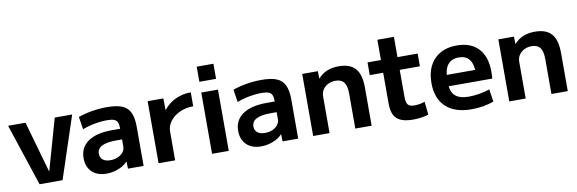

<svg xmlns="http://www.w3.org/2000/svg" viewBox="-52 -1152 4764 1584"><g transform="rotate(-10 2330.0 -360.0)"><path d="M179.4 0 7.3 -520H153.3L274.7 -92H276.7L398 -520H544L371.9 0Z M739.6 10Q662.7 10 618.4 -32.8Q574.1 -75.7 574.1 -148.4Q574.1 -238.1 644.7 -286.9Q715.4 -335.6 845.1 -335.6H913.7Q913.7 -370.6 905.3 -389.6Q896.9 -408.5 876.3 -416Q855.7 -423.5 818.4 -423.5Q768.5 -423.5 714.1 -413.4Q659.7 -403.3 611.7 -384.4L595.1 -490.1Q646.8 -509 710.2 -519.5Q773.6 -530 836.9 -530Q916.8 -530 963.1 -510.8Q1009.5 -491.7 1030.2 -447.1Q1050.9 -402.5 1050.9 -328.4V0H919.8L918.4 -59.9H916.7Q889.2 -28.3 840.2 -9.2Q791.3 10 739.6 10ZM790.2 -93.7Q824.9 -93.7 853 -106.1Q881.1 -118.4 897.4 -139.6Q913.7 -160.7 913.7 -187.4V-246H865.1Q784.3 -246 744.3 -225.4Q704.3 -204.7 704.3 -162.3Q704.3 -130.1 726.6 -111.9Q749 -93.7 790.2 -93.7Z M1176.2 0V-520H1308L1309.3 -423.4H1311.7Q1338.1 -457.5 1373.5 -481.4Q1408.9 -505.3 1451.3 -517.6Q1493.7 -530 1539.3 -530V-413.4Q1477.4 -413.4 1426.3 -390.1Q1375.3 -366.7 1345.2 -327.5Q1315.1 -288.3 1315.1 -240V0Z M1624.4 -603.4V-730H1764.3V-603.4ZM1624.4 0V-513.3H1764.3V0Z M2034.6 10Q1957.7 10 1913.4 -32.8Q1869.1 -75.7 1869.1 -148.4Q1869.1 -238.1 1939.7 -286.9Q2010.4 -335.6 2140.1 -335.6H2208.7Q2208.7 -370.6 2200.3 -389.6Q2191.9 -408.5 2171.3 -416Q2150.7 -423.5 2113.4 -423.5Q2063.5 -423.5 2009.1 -413.4Q1954.7 -403.3 1906.7 -384.4L1890.1 -490.1Q1941.8 -509 2005.2 -519.5Q2068.6 -530 2131.9 -530Q2211.8 -530 2258.1 -510.8Q2304.5 -491.7 2325.2 -447.1Q2345.9 -402.5 2345.9 -328.4V0H2214.8L2213.4 -59.9H2211.7Q2184.2 -28.3 2135.2 -9.2Q2086.3 10 2034.6 10ZM2085.2 -93.7Q2119.9 -93.7 2148 -106.1Q2176.1 -118.4 2192.4 -139.6Q2208.7 -160.7 2208.7 -187.4V-246H2160.1Q2079.3 -246 2039.3 -225.4Q1999.3 -204.7 1999.3 -162.3Q1999.3 -130.1 2021.6 -111.9Q2044 -93.7 2085.2 -93.7Z M2471.2 0V-520H2602.1L2603.4 -458.9H2605.4Q2637.5 -495 2679.9 -512.5Q2722.4 -530 2778 -530Q2872.5 -530 2916.8 -479.4Q2961.2 -428.8 2961.2 -320V0H2824.3V-293.2Q2824.3 -357.6 2802.2 -387.3Q2780 -416.9 2731.5 -416.9Q2695.8 -416.9 2668 -402.3Q2640.1 -387.8 2624.4 -363.4Q2608.7 -339.1 2608.7 -306.4V0Z M3308.3 10Q3214 10 3172.4 -28.2Q3130.7 -66.3 3130.7 -153.3V-413.4H3018.3V-520H3130.7V-690H3269.3V-520H3438.3V-413.4H3269.3V-186.7Q3269.3 -139.6 3284.1 -121.5Q3299 -103.3 3338 -103.3Q3359 -103.3 3382.7 -107.3Q3406.3 -111.3 3425.7 -118.3L3437.3 -8.7Q3402.7 1.3 3371.7 5.7Q3340.7 10 3308.3 10Z M3798.7 10Q3658.7 10 3583.3 -60Q3508 -130 3508 -260Q3508 -386 3577 -458Q3646 -530 3766.7 -530Q3883.7 -530 3947.5 -461.8Q4011.3 -393.7 4011.3 -269.3Q4011.3 -254.7 4010.6 -236.7Q4010 -218.7 4008.6 -210H3584.6V-305H3902.4L3883.4 -276Q3883.4 -354.3 3854.5 -392Q3825.7 -429.7 3766.7 -429.7Q3705.3 -429.7 3674 -390.4Q3642.6 -351 3642.6 -273.3V-233.3Q3642.6 -163.3 3679.6 -130Q3716.6 -96.6 3793.3 -96.6Q3835.7 -96.6 3884 -105Q3932.3 -113.3 3968.7 -126.6L3984.6 -22Q3947.6 -7 3898.1 1.5Q3848.7 10 3798.7 10Z M4114.2 0V-520H4245.1L4246.4 -458.9H4248.4Q4280.5 -495 4322.9 -512.5Q4365.4 -530 4421 -530Q4515.5 -530 4559.8 -479.4Q4604.2 -428.8 4604.2 -320V0H4467.3V-293.2Q4467.3 -357.6 4445.2 -387.3Q4423 -416.9 4374.5 -416.9Q4338.8 -416.9 4311 -402.3Q4283.1 -387.8 4267.4 -363.4Q4251.7 -339.1 4251.7 -306.4V0Z"/></g></svg>

Font: M PLUS 1 Thin
Style: Regular
Weight: 100
Designer: Coji Morishita
Foundry: UNDERFOREST DESIGN
Version: Version 1.001